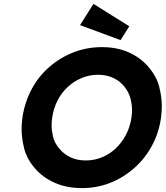

<svg xmlns="http://www.w3.org/2000/svg" viewBox="-20 -956 851 986"><path d="M401 10Q323 10 261.5 -17Q200 -44 158.5 -92.5Q117 -141 104 -194Q91 -247 91 -291Q91 -321 95 -352Q107 -431 142 -497Q177 -563 232.5 -611.5Q288 -660 357 -687Q426 -714 503 -714Q581 -714 641.5 -687Q702 -660 743.5 -611Q785 -562 798 -509Q811 -456 811 -412Q811 -383 807 -352Q796 -274 760.5 -208Q725 -142 669.5 -93Q614 -44 546 -17Q478 10 401 10ZM420 -132Q465 -132 504.5 -148.5Q544 -165 575 -194.5Q606 -224 627 -264Q648 -304 655 -352Q658 -372 658 -391Q658 -417 650.5 -448.5Q643 -480 620 -509.5Q597 -539 562.5 -555.5Q528 -572 483 -572Q439 -572 399.5 -555.5Q360 -539 328 -509.5Q296 -480 275.5 -440Q255 -400 248 -352Q245 -331 245 -312Q245 -287 252 -255.5Q259 -224 283 -194.5Q307 -165 341.5 -148.5Q376 -132 420 -132ZM599 -750 391 -827 460 -936 644 -821Z"/></svg>

Font: Lexend SemBd
Style: Italic
Weight: 600
Italic angle: -8.13011°
Designer: Bonnie Shaver-Troup, Thomas Jockin
Foundry: Lexend
Version: Version 1.007